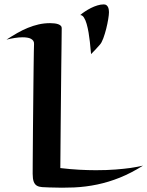

<svg xmlns="http://www.w3.org/2000/svg" viewBox="-20 -842 676 881"><path d="M636.2 -82Q582 -47.9 530.3 -27.1Q478.5 -6.3 426.3 4.6Q374 15.6 319.8 18.1Q265.6 20.5 207 18.1Q188 17.6 173.3 16.6Q158.7 15.6 149.2 10Q139.6 4.4 134.8 -8.3Q129.9 -21 129.9 -44.9Q129.9 -57.1 130.1 -87.4Q130.4 -117.7 130.6 -159.4Q130.9 -201.2 131.3 -250.7Q131.8 -300.3 132.3 -351.1Q132.8 -401.9 133.3 -450.4Q133.8 -499 134.3 -538.6Q134.8 -578.1 135.3 -605.2Q135.7 -632.3 136.2 -640.1Q136.7 -648.9 132.6 -654.8Q128.4 -660.6 121.3 -664.3Q114.3 -668 104.5 -669.4Q94.7 -670.9 84 -670.9Q66.9 -670.9 47.1 -667.7Q27.3 -664.6 9.8 -660.2Q34.7 -676.3 58.8 -690.2Q83 -704.1 107.4 -714.1Q131.8 -724.1 157.2 -730Q182.6 -735.8 210 -735.8Q220.7 -735.8 230.5 -734.6Q240.2 -733.4 247.6 -730.7Q254.9 -728 259.3 -723.4Q263.7 -718.8 263.2 -711.9Q263.2 -693.4 262.2 -619.1Q261.7 -587.4 261.2 -540.5Q260.7 -493.7 260 -427.2Q259.3 -360.8 258.5 -272.7Q257.8 -184.6 256.8 -70.8Q302.7 -65.4 343.3 -63.2Q383.8 -61 419.9 -61Q470.7 -61 510.7 -64.2Q550.8 -67.4 578.6 -71.3Q611.3 -76.2 636.2 -82ZM480 -786.1Q480 -775.4 476.6 -754.2Q473.1 -732.9 467.3 -709.7Q461.4 -686.5 453.9 -666Q446.3 -645.5 438 -636.7Q418.9 -614.7 397.9 -593.8Q397 -599.1 395.8 -614.7Q394.5 -630.4 392.3 -650.4Q390.1 -670.4 386.5 -692.1Q382.8 -713.9 377.7 -731.9Q372.6 -750 365.2 -761.5Q357.9 -772.9 348.1 -772.9Q356.9 -780.8 369.9 -789.3Q382.8 -797.9 397.2 -805.2Q411.6 -812.5 426.8 -817.1Q441.9 -821.8 456.1 -821.8Q464.4 -821.8 469 -817.9Q473.6 -814 476.1 -808.3Q478.5 -802.7 479.2 -796.6Q480 -790.5 480 -786.1Z"/></svg>

Font: Eagle Lake
Style: Regular
Weight: 400
Designer: Astigmatic (AOETI)
Foundry: Astigmatic (AOETI)
Version: Version 1.000